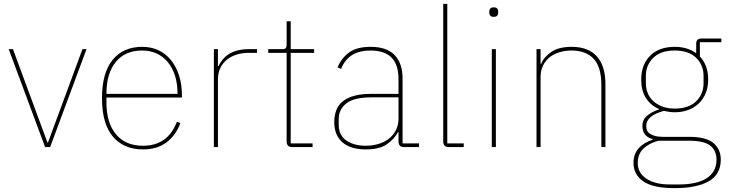

<svg xmlns="http://www.w3.org/2000/svg" viewBox="-20 -760 3770 992"><path d="M25 -506H47L225 -24H228L406 -506H427L239 0H213Z M719 12Q619 12 563 -54.5Q507 -121 507 -253Q507 -384 562 -451Q617 -518 715 -518Q761 -518 798.5 -500.5Q836 -483 863 -450Q890 -417 905 -370.5Q920 -324 920 -266V-256H530V-229Q530 -126 579 -66.5Q628 -7 719 -7Q847 -7 894 -131L912 -124Q889 -61 840.5 -24.5Q792 12 719 12ZM715 -499Q626 -499 578 -439.5Q530 -380 530 -277V-275H897V-279Q897 -329 884 -369.5Q871 -410 847 -439Q823 -468 789.5 -483.5Q756 -499 715 -499Z M1085 0V-506H1106V-419H1109Q1118 -437 1130.5 -452.5Q1143 -468 1161.5 -480Q1180 -492 1206 -499Q1232 -506 1267 -506H1308V-487H1264Q1233 -487 1204.5 -478.5Q1176 -470 1154 -453Q1132 -436 1119 -410Q1106 -384 1106 -349V0Z M1490 0Q1461 0 1461 -29V-487H1366V-506H1438Q1452 -506 1456.5 -511.5Q1461 -517 1461 -531V-650H1482V-506H1603V-487H1482V-19H1595V0Z M2068 0Q2039 0 2039 -29V-77H2036Q2017 -41 1978.5 -14.5Q1940 12 1870 12Q1792 12 1749.5 -24.5Q1707 -61 1707 -130Q1707 -161 1716.5 -188Q1726 -215 1748 -234Q1770 -253 1806.5 -264Q1843 -275 1897 -275H2039V-349Q2039 -427 2002.5 -463Q1966 -499 1895 -499Q1838 -499 1800.5 -476.5Q1763 -454 1742 -404L1724 -412Q1745 -461 1784.5 -489.5Q1824 -518 1895 -518Q1978 -518 2019 -475.5Q2060 -433 2060 -352V-19H2145V0ZM1870 -7Q1904 -7 1934.5 -16Q1965 -25 1988 -42.5Q2011 -60 2025 -86.5Q2039 -113 2039 -148V-257H1898Q1809 -257 1769.5 -226Q1730 -195 1730 -145V-115Q1730 -62 1769 -34.5Q1808 -7 1870 -7Z M2299 0Q2270 0 2270 -29V-740H2291V-19H2376V0Z M2531 -673Q2518 -673 2513 -679.5Q2508 -686 2508 -694V-701Q2508 -709 2513 -715.5Q2518 -722 2531 -722Q2544 -722 2549 -715.5Q2554 -709 2554 -701V-694Q2554 -686 2549 -679.5Q2544 -673 2531 -673ZM2521 -506H2542V0H2521Z M2752 0V-506H2773V-430H2776Q2789 -464 2827.5 -491Q2866 -518 2934 -518Q3019 -518 3063.5 -469Q3108 -420 3108 -325V0H3087V-321Q3087 -414 3047 -456.5Q3007 -499 2932 -499Q2901 -499 2872 -490.5Q2843 -482 2821 -465Q2799 -448 2786 -422Q2773 -396 2773 -362V0Z M3704 65Q3704 141 3642 176.5Q3580 212 3465 212Q3353 212 3303 176.5Q3253 141 3253 82Q3253 37 3279 7Q3305 -23 3352 -38V-41Q3324 -49 3311.5 -66.5Q3299 -84 3299 -108Q3299 -143 3325 -163.5Q3351 -184 3384 -194V-197Q3341 -216 3317 -254Q3293 -292 3293 -349Q3293 -426 3339 -472Q3385 -518 3466 -518Q3500 -518 3527.5 -509.5Q3555 -501 3577 -485V-534Q3577 -561 3604 -561H3707V-542H3596V-468Q3639 -423 3639 -349Q3639 -311 3626.5 -279.5Q3614 -248 3591 -226Q3568 -204 3536.5 -192Q3505 -180 3466 -180Q3451 -180 3438 -182Q3425 -184 3410 -187Q3319 -163 3319 -109Q3319 -98 3322.5 -88Q3326 -78 3336 -70.5Q3346 -63 3363 -58Q3380 -53 3406 -53H3541Q3628 -53 3666 -21Q3704 11 3704 65ZM3682 65Q3682 19 3650.5 -7Q3619 -33 3538 -33H3383Q3335 -21 3305 7Q3275 35 3275 83Q3275 133 3319.5 163Q3364 193 3441 193H3490Q3532 193 3567.5 185.5Q3603 178 3628.5 162.5Q3654 147 3668 122.5Q3682 98 3682 65ZM3466 -199Q3538 -199 3576.5 -236.5Q3615 -274 3615 -330V-368Q3615 -424 3576.5 -461.5Q3538 -499 3466 -499Q3394 -499 3355.5 -461.5Q3317 -424 3317 -368V-330Q3317 -302 3327 -278Q3337 -254 3356.5 -236.5Q3376 -219 3403.5 -209Q3431 -199 3466 -199Z"/></svg>

Font: IBM Plex Sans Thai Thin
Style: Regular
Weight: 100
Designer: Mike Abbink, Paul van der Laan, Pieter van Rosmalen, Ben Mitchell, Mark Frömberg
Foundry: Bold Monday
Version: Version 1.1